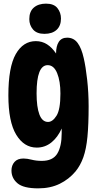

<svg xmlns="http://www.w3.org/2000/svg" viewBox="-20 -839 545 1055"><path d="M182 -28Q112 -28 69 -99Q26 -170 26 -315Q26 -470 66.5 -541.5Q107 -613 177 -613Q211 -613 238.5 -595.5Q266 -578 288 -545Q288 -586 303 -609Q318 -632 349 -632Q385 -632 406.5 -603Q428 -574 440 -520Q451 -473 459 -401Q467 -329 467 -255Q467 -155 460.5 -87.5Q454 -20 438 25Q422 70 395 103Q359 146 308 171Q257 196 190 196Q109 196 76 168Q43 140 43 98Q43 70 59.5 51Q76 32 109 32Q129 32 154 38.5Q179 45 210 45Q270 45 294.5 5.5Q319 -34 319 -108Q319 -119 319 -133Q297 -84 262 -56Q227 -28 182 -28ZM244 -169Q269 -169 290.5 -203Q312 -237 312 -325Q312 -393 294 -437Q276 -481 242 -481Q181 -481 181 -326Q181 -251 196.5 -210Q212 -169 244 -169ZM233 -819Q276 -819 295.5 -794.5Q315 -770 315 -737Q315 -697 291 -675Q267 -653 224 -653Q182 -653 161.5 -677Q141 -701 141 -734Q141 -776 166 -797.5Q191 -819 233 -819Z"/></svg>

Font: DynaPuff Condensed Medium
Style: Regular
Weight: 500
Width: 3
Designer: Toshi Omagari, Jennifer Daniel
Foundry: Google Fonts
Version: Version 2.000; ttfautohint (v1.8.4.7-5d5b)